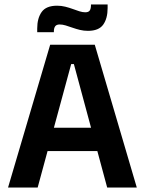

<svg xmlns="http://www.w3.org/2000/svg" viewBox="-20 -839 648 859"><path d="M16 0 204.5 -639H404L592 0H459.5L310.5 -552.5H298.5L148.5 0ZM159 -163V-267.5H448V-163ZM373.5 -701Q355 -701 337.5 -705.2Q320 -709.5 304 -715.2Q288 -721 273.8 -725.2Q259.5 -729.5 247 -729.5Q233 -729.5 227 -721.5Q221 -713.5 221 -698V-695H146.5V-711.5Q146.5 -757.5 166.5 -785.5Q186.5 -813.5 235.5 -813.5Q254.5 -813.5 272.2 -809Q290 -804.5 305.5 -798.8Q321 -793 335.2 -788.5Q349.5 -784 361.5 -784Q376 -784 381.5 -792Q387 -800 387 -816V-819H461.5V-803Q461.5 -756.5 441.8 -728.8Q422 -701 373.5 -701Z"/></svg>

Font: Anek Gurmukhi SemiBold
Style: Regular
Weight: 600
Designer: Sarang Kulkarni (Gurmukhi), Yesha Goshar (Latin)
Foundry: Ek Type
Version: Version 1.003